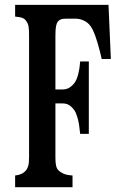

<svg xmlns="http://www.w3.org/2000/svg" viewBox="-20 -780 540 800"><path d="M43 -759.8H432.1L441.9 -534.2H403.8Q396.5 -567.4 386.7 -600.8Q377 -634.3 365.2 -658.2Q352.5 -682.6 333.3 -692.4Q314 -702.1 296.9 -702.1H252Q239.3 -702.1 231.9 -698.5Q224.6 -694.8 220.2 -689Q216.3 -684.1 213.6 -671.1Q210.9 -658.2 210.9 -630.9V-407.2H240.2Q258.3 -407.2 271 -416Q283.7 -424.8 292 -437Q300.3 -449.2 306.2 -471.9Q312 -494.6 314 -523.9H350.1V-222.2H314Q310.5 -261.2 304.4 -284.2Q298.3 -307.1 291 -318.8Q282.7 -331.5 270.8 -340.3Q258.8 -349.1 240.2 -349.1H210.9V-124Q210.9 -100.6 213.9 -88.9Q216.8 -77.1 223.1 -70.8Q231.9 -62 245.1 -56.2Q258.3 -50.3 282.2 -48.8V0H43V-48.8Q58.1 -50.3 69.1 -55.4Q80.1 -60.5 88.9 -70.8Q94.2 -77.1 97.7 -88.9Q101.1 -100.6 101.1 -124V-636.2Q101.1 -656.2 99.1 -668.7Q97.2 -681.2 90.8 -689.9Q84.5 -700.7 74.5 -704.8Q64.5 -709 43 -710.9Z"/></svg>

Font: BIZ UDMincho
Style: Bold
Weight: 700
Monospace: yes
Designer: TypeBank Co., Ltd.
Foundry: Morisawa Inc.
Version: Version 1.06